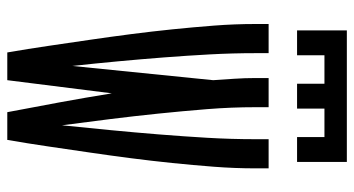

<svg xmlns="http://www.w3.org/2000/svg" viewBox="-248 -748 995 540"><g transform="rotate(90 250.0 -477.5)"><path d="M127 0Q117 -58 108.5 -116Q100 -174 91.5 -232Q83 -290 75.5 -348Q68 -406 62 -464.5Q56 -523 51.5 -581.5Q47 -640 47 -698V-735H129V-698Q129 -634 132.5 -569.5Q136 -505 141 -440.5Q146 -376 152 -311.5Q158 -247 165 -183L205 -579Q203 -609 201 -638.5Q199 -668 199 -698V-735H281V-698Q281 -630 286.5 -561.5Q292 -493 299 -425Q306 -357 314.5 -289Q323 -221 332 -153V-155Q339 -223 345.5 -290.5Q352 -358 357.5 -426Q363 -494 367 -562Q371 -630 371 -698V-735H453V-698Q453 -640 448.5 -581.5Q444 -523 438 -464.5Q432 -406 424.5 -348Q417 -290 408.5 -232Q400 -174 391.5 -116Q383 -58 373 0H295Q281 -73 267.5 -146.5Q254 -220 242 -294L205 0ZM65 -815V-955H435V-815H365V-892H285V-815H215V-892H135V-815Z"/></g></svg>

Font: Iosevka Custom Medium
Style: Regular
Weight: 500
Monospace: yes
Designer: Belleve Invis
Foundry: Belleve Invis
Version: Version 32.5.0; ttfautohint (v1.8.4)